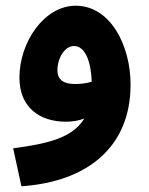

<svg xmlns="http://www.w3.org/2000/svg" viewBox="-20 -422 520 672"><path d="M55 230C287 214 437 92 437 -126C437 -262 367 -402 245 -402C135 -402 48 -275 48 -150C48 -46 119 4 211 4C235 4 256 0 275 -7C234 60 149 81 26 97ZM181 -176C181 -218 206 -261 239 -261C279 -261 299 -204 301 -136C282 -130 261 -128 242 -128C204 -128 181 -142 181 -176Z"/></svg>

Font: Noto Sans Arabic UI SmCn
Style: Bold
Weight: 700
Width: 4
Designer: Monotype Design Team, Nadine Chahine and Nizar Qandah
Foundry: Monotype Imaging Inc.
Version: Version 2.010